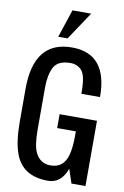

<svg xmlns="http://www.w3.org/2000/svg" viewBox="-117 -1190 819 1265"><g transform="rotate(10 292.5 -558.0)"><path d="M199.2 -937.5 261.7 -1125H386.7L261.7 -937.5ZM296.9 8.8Q126.5 8.8 76.2 -129.4Q46.9 -209.5 46.9 -340.8V-562.5Q46.9 -883.8 301.8 -883.8Q539.6 -883.8 539.6 -593.8H414.6V-620.1Q413.1 -717.8 384.3 -749.5Q355.5 -781.2 309.6 -781.2Q226.1 -781.2 198.7 -729.5Q171.9 -677.7 171.9 -593.8V-312.5Q171.9 -206.5 194.3 -159.7Q225.6 -93.8 296.9 -93.8Q384.3 -93.8 408.7 -186.5Q421.9 -236.8 421.9 -312.5V-343.8H296.9V-436.5H546.9V0H453.1L421.9 -93.8Q385.3 8.8 296.9 8.8Z"/></g></svg>

Font: Oswald-Regular
Style: Regular
Weight: 400
Designer: vernon adams
Foundry: vernon adams
Version: Version 2.002; ttfautohint (v0.92.18-e454-dirty) -l 8 -r 50 